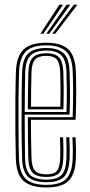

<svg xmlns="http://www.w3.org/2000/svg" viewBox="-20 -788 383 814"><path d="M177 6.8Q112.2 6.8 80.9 -20.1Q49.5 -47 47.2 -114.5Q45.8 -163.5 45.1 -229.2Q44.5 -295 45.1 -362.5Q45.8 -430 47.5 -484Q49.8 -549 79.6 -577.9Q109.5 -606.8 176.5 -606.8Q238.5 -606.8 268.6 -579.8Q298.8 -552.8 301.5 -485.8Q302.8 -459.5 303.1 -403.4Q303.5 -347.2 300.5 -280H111.2Q111.2 -194 113.5 -118.8Q114.5 -80 128.4 -64.4Q142.2 -48.8 177 -48.8Q208.8 -48.8 221.1 -63.2Q233.5 -77.8 235.2 -117.8Q236.8 -153.2 234.2 -206H247.5Q250 -152.5 248.5 -117Q246.8 -71.8 231 -54.8Q215.2 -37.8 177 -37.8Q135.8 -37.8 118.5 -55.5Q101.2 -73.2 100 -117.8Q99 -150.8 98.5 -200.4Q98 -250 98 -291H288Q290.2 -353.2 289.9 -406.2Q289.5 -459.2 288.2 -485.5Q285.8 -548.5 257.9 -572.1Q230 -595.8 176.5 -595.8Q115 -595.8 88.9 -568.9Q62.8 -542 60.8 -483.2Q59 -428.5 58.5 -362.2Q58 -296 58.5 -231Q59 -166 60.5 -115.5Q62.5 -53.8 90.2 -29Q118 -4.2 177 -4.2Q235.2 -4.2 260.4 -29.2Q285.5 -54.2 288.2 -115.2Q290 -151.5 287.2 -206H300.5Q301.8 -183 302.1 -158.5Q302.5 -134 301.5 -114.5Q298.8 -48.5 270.4 -20.9Q242 6.8 177 6.8ZM177 -15.5Q123.2 -15.5 99.4 -37.9Q75.5 -60.2 73.8 -116Q72 -169.5 71.6 -236.2Q71.2 -303 71.8 -368.2Q72.2 -433.5 73.8 -482.2Q75.8 -539.2 100.2 -561.9Q124.8 -584.5 176.5 -584.5Q224.2 -584.5 248.5 -563.2Q272.8 -542 275 -485Q276 -462.8 276.5 -413.6Q277 -364.5 275 -302.2H84.8Q84.8 -249.2 85.1 -207.8Q85.5 -166.2 86.2 -117Q87 -68 107 -47.2Q127 -26.5 177 -26.5Q221.5 -26.5 240.5 -45.9Q259.5 -65.2 261.8 -116.2Q263.2 -152.2 260.8 -206H274Q276.5 -153.2 275 -115.8Q272.5 -59.8 250.8 -37.6Q229 -15.5 177 -15.5ZM84.8 -313.2H262Q263.8 -367.5 263.2 -415.2Q262.8 -463 261.8 -484.5Q259.5 -535 239.2 -554.2Q219 -573.5 176.5 -573.5Q131.2 -573.5 110 -553.4Q88.8 -533.2 87 -481.8Q86 -452.2 85.5 -405.6Q85 -359 84.8 -313.2ZM98 -324.5Q98.2 -357.8 98.6 -398.9Q99 -440 100.2 -481Q101.8 -526.2 119.2 -544.2Q136.8 -562.2 176.5 -562.2Q213.8 -562.2 230.2 -544.8Q246.8 -527.2 248.5 -483.8Q249.2 -465.2 249.9 -422.6Q250.5 -380 248.8 -324.5ZM111.5 -335.5H235.8Q237 -384.5 236.5 -425.5Q236 -466.5 235.2 -483.2Q233.8 -522 220.2 -536.6Q206.8 -551.2 176.5 -551.2Q143 -551.2 128.8 -535.8Q114.5 -520.2 113.5 -480.5Q112.5 -447.8 112 -412.2Q111.5 -376.8 111.5 -335.5ZM151.2 -645 231.5 -767.8H247.2L164 -645ZM201.2 -645 292.8 -767.8H308.2L214 -645ZM176.2 -645 262 -767.8H277.8L189 -645Z"/></svg>

Font: Big Shoulders Inline Display
Style: Regular
Weight: 400
Designer: Patric King
Foundry: XO Type Co
Version: Version 1.000